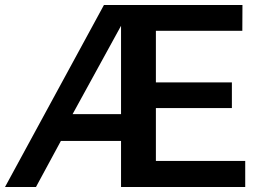

<svg xmlns="http://www.w3.org/2000/svg" viewBox="-20 -743 1050 763"><path d="M954.5 -103.5V0H461V-183H222L123 0H0L393 -723H943.5L943 -620.5H599.5V-415.5H901.5V-313.5H599.5V-103.5ZM461 -289.5V-640.5L268.5 -289.5Z"/></svg>

Font: Public Sans SemiBold
Style: Regular
Weight: 600
Designer: The Public Sans Project Authors: Dan O. Williams and USWDS (Libre Franklin designed by Pablo Impallari and Rodrigo Fuenz
Version: Version 1.007